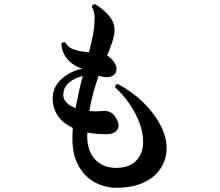

<svg xmlns="http://www.w3.org/2000/svg" viewBox="-20 -838 1040 907"><path d="M525 49Q469 47 423 20.5Q377 -6 349.5 -57.5Q322 -109 322 -184Q322 -196 322.5 -208.5Q323 -221 324 -234Q275 -257 251 -294.5Q227 -332 229 -380Q231 -416 251.5 -443.5Q272 -471 303.5 -489Q335 -507 369 -513Q323 -529 297.5 -560Q272 -591 270 -632Q274 -637 280 -638.5Q286 -640 290 -636Q301 -614 329.5 -604Q358 -594 400 -591Q408 -620 413.5 -645Q419 -670 422 -690Q427 -724 427 -754.5Q427 -785 414 -804Q416 -820 430 -818Q450 -806 471 -788Q492 -770 506.5 -747.5Q521 -725 521 -698Q521 -672 511 -641.5Q501 -611 486 -576Q495 -571 506 -560Q530 -536 530.5 -513Q531 -490 510.5 -479Q490 -468 450 -479Q449 -480 446 -480Q433 -444 421.5 -402.5Q410 -361 402 -313Q417 -312 433.5 -312Q450 -312 466 -314Q483 -316 499.5 -308.5Q516 -301 526 -284Q549 -248 534.5 -226Q520 -204 482 -204Q457 -204 435 -206Q413 -208 393 -212Q392 -208 392 -203.5Q392 -199 392 -194Q392 -127 427 -87.5Q462 -48 521 -45Q589 -43 623 -78.5Q657 -114 656 -169Q656 -212 638.5 -258.5Q621 -305 591 -348.5Q561 -392 524 -425Q524 -441 537 -441Q605 -405 657 -354Q709 -303 738.5 -246Q768 -189 767 -135Q766 -83 737.5 -40.5Q709 2 655 26Q601 50 525 49ZM337 -327Q344 -365 352.5 -403.5Q361 -442 371 -479Q334 -471 306 -447.5Q278 -424 279 -386Q280 -367 296 -352Q312 -337 337 -327Z"/></svg>

Font: Zen Old Mincho Black
Style: Regular
Weight: 900
Designer: Yoshimichi Ohira
Foundry: Positype
Version: Version 1.001